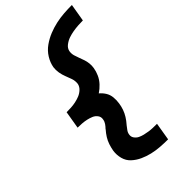

<svg xmlns="http://www.w3.org/2000/svg" viewBox="-293 -921 1161 1161"><g transform="rotate(-45 288.0 -340.0)"><path d="M411 153 430 39Q412 39 395 38.5Q378 38 361 35.5Q344 33 327.5 29Q311 25 296.5 18Q282 11 272 -3Q262 -17 265 -34Q267 -49 276.5 -61.5Q286 -74 295 -86L296 -87Q312 -105 324.5 -125Q337 -145 344.5 -166.5Q352 -188 355 -210Q359 -235 356.5 -260Q354 -285 341.5 -305Q329 -325 311 -340Q334 -355 353 -375.5Q372 -396 383 -420.5Q394 -445 398 -470Q401 -489 399 -507.5Q397 -526 391.5 -542.5Q386 -559 379.5 -575.5Q373 -592 368 -609.5Q363 -627 366 -646Q370 -667 389 -681.5Q408 -696 429 -703Q450 -710 471 -713.5Q492 -717 513 -718.5Q534 -720 555 -720L574 -833Q540 -833 505.5 -830.5Q471 -828 436.5 -820.5Q402 -813 368.5 -799.5Q335 -786 304.5 -764.5Q274 -743 254.5 -711.5Q235 -680 229 -646Q226 -623 230 -600Q234 -577 242 -557Q250 -537 257.5 -515.5Q265 -494 262 -470Q258 -451 242.5 -436.5Q227 -422 208 -414.5Q189 -407 169.5 -403Q150 -399 131 -398Q112 -397 93 -397L74 -284Q93 -284 112 -282.5Q131 -281 149 -277Q167 -273 183.5 -266Q200 -259 211 -244Q222 -229 218 -210Q216 -195 207 -182Q198 -169 187 -158V-157Q171 -139 158.5 -119Q146 -99 139 -77.5Q132 -56 128 -34Q123 -1 131.5 31Q140 63 163.5 84.5Q187 106 216.5 119.5Q246 133 278 140.5Q310 148 343.5 150.5Q377 153 411 153Z"/></g></svg>

Font: Iosevka Sparkle XBdObl
Style: Regular
Weight: 800
Italic angle: -9°
Designer: Belleve Invis
Foundry: Belleve Invis
Version: Version 4.5.0; ttfautohint (v1.8.3)